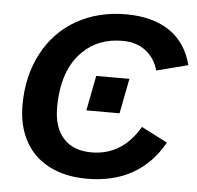

<svg xmlns="http://www.w3.org/2000/svg" viewBox="-51 -750 836 813"><g transform="rotate(5 367.0 -344.0)"><path d="M561 -229 671.9 -171.9Q569.3 9.8 347.2 9.8Q253.9 9.8 186.5 -25.4Q118.7 -60.5 83.7 -125.7Q48.8 -190.9 48.8 -277.8Q48.8 -400.9 100.1 -498Q151.4 -594.7 243.4 -646.5Q335.4 -698.2 452.6 -698.2Q564.9 -698.2 637 -650.1Q709 -602.1 733.9 -506.8L600.1 -472.2Q585.9 -524.4 545.9 -554.7Q505.9 -585 448.2 -585Q344.7 -585 279.8 -521Q195.8 -439.5 195.8 -279.8Q195.8 -195.3 237.5 -149.2Q279.3 -103 356.9 -103Q487.3 -103 561 -229ZM490.2 -427.2 461.4 -278.3H320.3L349.1 -427.2Z"/></g></svg>

Font: Arimo
Style: Bold Italic
Weight: 700
Italic angle: -12°
Designer: Steve Matteson
Foundry: Monotype Imaging Inc.
Version: Version 1.33